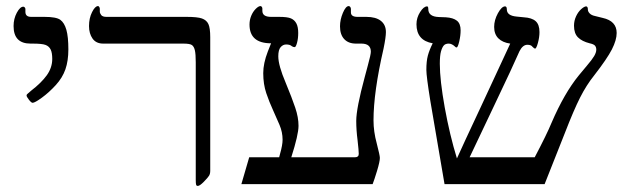

<svg xmlns="http://www.w3.org/2000/svg" viewBox="-20 -609 2067 635"><path d="M206.1 -445.8Q206.1 -407.7 196.3 -379.6Q186.5 -351.6 164.3 -327.4Q142.1 -303.2 118.7 -286.1Q95.2 -269 87.9 -269Q83.5 -269 75.7 -279.1Q67.9 -289.1 67.9 -293Q67.9 -296.9 72.3 -299.8L83 -309.1Q116.7 -335 134.8 -360.1Q152.8 -385.3 152.8 -414.1Q152.8 -434.6 147.5 -445.3Q142.1 -456.1 130.6 -460.4Q119.1 -464.8 87.9 -464.8H81.1Q24.9 -464.8 24.9 -522.9Q24.9 -546.9 35.6 -566.9Q46.4 -586.9 57.1 -586.9Q59.6 -586.9 61.8 -584.5Q64 -582 64 -579.1V-569.8Q64 -553.2 83 -553.2H127Q166 -553.2 179.4 -543.5Q192.9 -533.7 199.5 -510.5Q206.1 -487.3 206.1 -445.8Z M675.3 -43.9Q675.3 -34.2 671.4 -27.8Q667.5 -21.5 654.1 -7.8Q640.6 5.9 634.3 5.9Q629.9 5.9 628.7 2.2Q627.4 -1.5 627.4 -14.2V-402.8Q627.4 -430.2 624.5 -442.6Q621.6 -455.1 614.7 -460Q607.9 -464.8 586.4 -464.8H321.3Q297.9 -464.8 286.1 -481.4Q274.4 -498 274.4 -522.9Q274.4 -548.8 284.4 -568.8Q294.4 -588.9 304.2 -588.9Q306.6 -588.9 308.3 -585.9Q310.1 -583 310.1 -580.1V-570.8Q310.1 -565.4 314.7 -559.3Q319.3 -553.2 332 -553.2H597.2Q632.8 -553.2 647.9 -547.9Q663.1 -542.5 669.2 -529.5Q675.3 -516.6 675.3 -485.8Z M1256.3 -502.9Q1256.3 -485.8 1248.5 -448.2Q1215.3 -304.2 1215.3 -210.9Q1215.3 -173.8 1226.1 -134.3Q1236.3 -94.7 1236.3 -86.9Q1236.3 -74.7 1227.1 -44.2Q1217.8 -13.7 1212.4 0H778.3L804.2 -88.9H903.3L906.2 -100.1Q914.6 -129.4 914.6 -147Q914.6 -171.9 904.5 -195.8Q894.5 -219.7 882.6 -245.6Q870.6 -271.5 860.6 -301Q850.6 -330.6 850.6 -367.2Q850.6 -399.4 865.7 -438.5L876.5 -465.8Q805.2 -465.8 805.2 -527.8Q805.2 -543 810.8 -556.6Q816.4 -570.3 825.7 -579.6Q835 -588.9 841.3 -588.9Q844.2 -588.9 845.9 -586.2Q847.7 -583.5 847.7 -581.1V-573.2Q847.7 -553.2 876.5 -553.2H903.3Q930.7 -553.2 942.4 -548.1Q954.1 -543 960.2 -531.5Q966.3 -520 966.3 -500Q966.3 -481.9 962.4 -467.5Q958.5 -453.1 954.6 -453.1Q949.7 -453.1 945.3 -456.1Q939.5 -461.9 926.3 -461.9Q916 -461.9 908.2 -453.1Q900.4 -444.3 900.4 -422.9Q900.4 -392.6 924.8 -335.4Q945.8 -284.7 956.5 -252.7Q967.3 -220.7 967.3 -192.9Q967.3 -163.6 943.4 -88.9H1154.3Q1166.5 -88.9 1166.5 -100.1Q1166.5 -110.8 1162.6 -145Q1158.2 -178.7 1158.2 -209Q1158.2 -250.5 1186.5 -355L1196.3 -391.6Q1206.5 -428.7 1206.5 -438Q1206.5 -464.8 1175.3 -464.8H1157.2Q1132.3 -464.8 1118.4 -479.7Q1104.5 -494.6 1104.5 -522Q1104.5 -543.9 1114 -566.4Q1123.5 -588.9 1133.3 -588.9Q1136.2 -588.9 1138.4 -585.9Q1140.6 -583 1140.6 -579.1V-567.9Q1140.6 -553.2 1162.6 -553.2H1191.4Q1223.1 -553.2 1239.7 -540Q1256.3 -526.9 1256.3 -502.9Z M2019.5 -500Q2019.5 -476.6 2003.7 -445.6Q1987.8 -414.6 1945.3 -359.9Q1919.4 -327.6 1898.4 -286.1Q1877.4 -244.6 1848.1 -168.9L1781.2 0H1450.2L1403.3 -274.9Q1390.1 -356.9 1390.1 -377.9Q1390.1 -406.7 1395 -425Q1399.9 -443.4 1411.1 -465.8Q1357.4 -475.1 1357.4 -528.8Q1357.4 -550.3 1369.4 -569.1Q1381.3 -587.9 1392.6 -587.9Q1396.5 -587.9 1396.5 -579.1Q1396.5 -554.2 1430.7 -552.7L1454.6 -551.8Q1479 -550.3 1491.2 -540.5Q1503.4 -530.8 1503.4 -508.8Q1503.4 -491.2 1498.8 -471.7Q1494.1 -452.1 1490.2 -452.1Q1487.3 -452.1 1485.8 -454.1Q1474.6 -464.8 1464.4 -464.8Q1453.1 -464.8 1447.8 -458.7Q1442.4 -452.6 1438.5 -439Q1434.6 -425.3 1434.6 -397.9Q1434.6 -344.2 1450.9 -253.4Q1467.3 -162.6 1491.2 -85Q1511.7 -130.9 1568.8 -252.4L1667.5 -464.8Q1642.1 -468.3 1628.2 -482.2Q1614.3 -496.1 1614.3 -520Q1614.3 -542.5 1626.7 -565.2Q1639.2 -587.9 1650.4 -587.9Q1656.2 -587.9 1656.2 -578.1Q1656.2 -557.1 1688.5 -554.2L1712.4 -551.8Q1738.8 -550.3 1751.5 -539.1Q1764.2 -527.8 1764.2 -502.9Q1764.2 -485.8 1759 -467Q1753.9 -448.2 1749.5 -448.2Q1747.1 -448.2 1741.2 -454.1Q1736.8 -460.9 1724.1 -460.9Q1709 -460.9 1698.2 -439.9Q1677.2 -391.6 1615.7 -262.7L1533.2 -88.9H1748.5Q1789.1 -166 1804.2 -203.1Q1846.2 -300.8 1894.5 -359.9L1920.9 -391.6Q1938 -411.6 1945.1 -423.6Q1952.1 -435.5 1952.1 -444.8Q1952.1 -452.6 1948 -457.8Q1943.8 -462.9 1930.2 -465.8Q1904.8 -472.2 1891.6 -485.4Q1878.4 -498.5 1878.4 -523.9Q1878.4 -540.5 1885.3 -555.2Q1892.1 -569.8 1902.3 -578.9Q1912.6 -587.9 1918.5 -587.9Q1924.3 -587.9 1924.3 -577.1Q1924.3 -570.8 1930.2 -564.7Q1936 -558.6 1947.3 -556.2L1973.1 -549.8Q2019.5 -539.6 2019.5 -500Z"/></svg>

Font: Liberation Serif
Style: Regular
Weight: 400
Designer: Steve Matteson
Foundry: Ascender Corporation
Version: Version 2.1.5